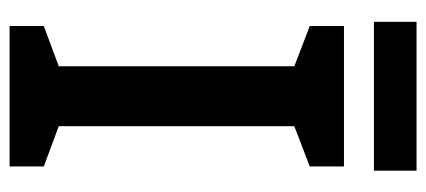

<svg xmlns="http://www.w3.org/2000/svg" viewBox="-270 -640 909 410"><g transform="rotate(90 185.0 -434.5)"><path d="M335 0H35V-73L121 -105V-608L35 -641V-714H335V-641L249 -608V-105L335 -73ZM344 -869V-778H26V-869Z"/></g></svg>

Font: Noto Sans Gujarati UI SemiBold
Style: Regular
Weight: 600
Designer: Jelle Bosma - Monotype Design Team, Universal Thirst
Foundry: Monotype Imaging Inc.
Version: Version 2.106; ttfautohint (v1.8.4.7-5d5b)